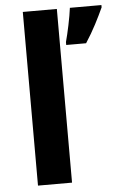

<svg xmlns="http://www.w3.org/2000/svg" viewBox="-54 -799 530 837"><g transform="rotate(-5 211.0 -380.0)"><path d="M227 0H78V-760H227ZM422 -760V-750Q407 -717 387 -678.5Q367 -640 341 -600H254V-613Q262 -642 271 -685Q280 -728 284 -760Z"/></g></svg>

Font: Noto IKEA Simplified Chinese
Style: Bold
Weight: 700
Designer: Monotype Design Team
Foundry: Monotype Imaging Inc.
Version: Version 1.100